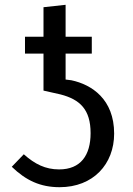

<svg xmlns="http://www.w3.org/2000/svg" viewBox="-20 -768 552 799"><path d="M29 -74C88 -17 148 11 228 11C368 11 455 -85 455 -212C455 -355 362 -416 277 -434L253 -437V-545H362V-615H253V-748L161 -738V-615H84V-545H161V-391L232 -375C313 -354 357 -312 357 -214C357 -122 316 -63 226 -63C169 -63 125 -85 79 -126Z"/></svg>

Font: FiraGO Unicode
Style: Regular
Weight: 400
Designer: bBox Type
Foundry: bBox Type GmbH
Version: Version 1.001;PS 001.001;hotconv 1.0.88;makeotf.lib2.5.64775